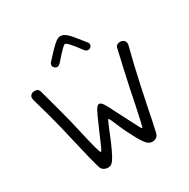

<svg xmlns="http://www.w3.org/2000/svg" viewBox="-203 -1124 1284 1306"><g transform="rotate(-30 439.0 -471.0)"><path d="M224 -38Q203 -107 167 -265Q173 -238 139 -385Q113 -494 66 -655Q64 -663 64 -671Q64 -685 74.5 -694.5Q85 -704 104 -704Q119 -704 127.5 -697.5Q136 -691 140 -676Q188 -502 213 -402Q226 -349 236 -303Q256 -215 269 -167Q282 -119 287 -119Q292 -119 302 -141Q312 -163 327 -198L352 -256L361 -276Q393 -352 409 -380.5Q425 -409 439 -409Q453 -409 468.5 -385.5Q484 -362 514 -300Q522 -285 529.5 -270.5Q537 -256 543 -244Q550 -231 557.5 -215.5Q565 -200 574 -184Q588 -156 598 -137.5Q608 -119 612 -119Q615 -119 626 -168Q637 -217 650 -278Q671 -385 675 -401Q703 -531 737 -677Q740 -690 750 -696.5Q760 -703 774 -703Q791 -703 802.5 -693Q814 -683 814 -666Q814 -660 813 -656Q782 -537 749 -386L715 -225Q697 -130 677 -44Q668 -4 625 -4Q607 -4 590.5 -18Q574 -32 555.5 -63Q537 -94 507 -154Q492 -184 472 -232Q463 -254 455 -271Q447 -288 444 -288Q438 -288 411 -219Q388 -161 379 -141Q353 -82 337 -53Q321 -24 308 -13Q295 -2 278 -2Q259 -2 244 -11.5Q229 -21 224 -38ZM535 -776Q501 -822 476.5 -850Q452 -878 443 -878Q435 -878 414 -857Q393 -836 351 -788Q334 -768 320 -768Q309 -768 299.5 -777Q290 -786 290 -797Q290 -810 300 -820Q316 -836 325 -847Q363 -889 391.5 -914.5Q420 -940 440 -940Q466 -940 491 -916.5Q516 -893 553 -845L580 -811Q589 -802 589 -791Q589 -780 580.5 -771.5Q572 -763 561 -763Q544 -763 535 -776Z"/></g></svg>

Font: Mali
Style: Regular
Weight: 400
Version: Version 1.000; ttfautohint (v1.6)